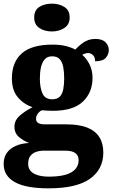

<svg xmlns="http://www.w3.org/2000/svg" viewBox="-27 -794 616 1050"><path d="M238 236Q115 236 54 202Q-7 168 -7 102Q-7 68 9.5 43.5Q26 19 57.5 4.5Q89 -10 132 -12Q103 -23 77.5 -44Q52 -65 52 -101Q52 -135 79.5 -160Q107 -185 151 -208Q104 -223 71 -261.5Q38 -300 38 -365Q38 -454 92 -502Q146 -550 261 -550Q299 -550 329.5 -543Q360 -536 385 -523Q402 -541 418.5 -554Q435 -567 453.5 -574Q472 -581 496 -581Q532 -581 550 -563Q568 -545 568 -521Q568 -497 552 -478Q536 -459 493 -459Q493 -483 480.5 -493.5Q468 -504 456 -504Q447 -504 438 -501Q429 -498 423 -494Q447 -473 463 -441Q479 -409 479 -368Q479 -289 426.5 -238.5Q374 -188 261 -188Q251 -188 231.5 -189Q212 -190 203 -191Q191 -187 180.5 -173.5Q170 -160 170 -144Q170 -128 183 -121Q196 -114 215 -114H335Q405 -114 449.5 -96.5Q494 -79 516 -44.5Q538 -10 538 40Q538 132 464.5 184Q391 236 238 236ZM240 172Q294 172 330 162Q366 152 384.5 131.5Q403 111 403 82Q403 57 385.5 43.5Q368 30 330 30H207Q191 30 172 36Q153 42 140 57.5Q127 73 127 102Q127 126 141 141.5Q155 157 181 164.5Q207 172 240 172ZM259 -251Q286 -251 300 -265.5Q314 -280 319 -306Q324 -332 324 -365Q324 -399 319 -426.5Q314 -454 300 -470Q286 -486 258 -486Q232 -486 217.5 -469.5Q203 -453 197 -425.5Q191 -398 191 -364Q191 -316 205 -283.5Q219 -251 259 -251ZM257 -622Q216 -622 188 -641Q160 -660 160 -698Q160 -738 188 -756Q216 -774 257 -774Q296 -774 325 -756Q354 -738 354 -698Q354 -660 325 -641Q296 -622 257 -622Z"/></svg>

Font: Noto Serif Bengali ExtraBold
Style: Regular
Weight: 800
Designer: Juan Bruce, Universal Thirst, Indian Type Foundry and the Monotype Design Team.
Foundry: Monotype Imaging Inc.
Version: Version 2.003